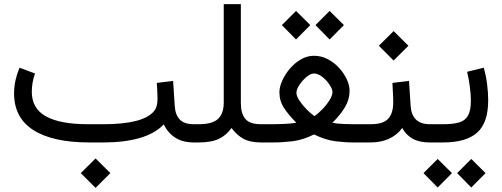

<svg xmlns="http://www.w3.org/2000/svg" viewBox="-20 -687 2422 926"><path d="M369.6 147.9 440.9 77.1 512.2 147.9 440.9 219.2ZM481 0H410.2Q234.9 0 141.4 -59.3Q47.9 -118.7 47.9 -236.3Q47.9 -269 54.9 -300.3Q62 -331.5 74.2 -360.4L148.9 -332.5Q141.1 -312 137.2 -288.6Q133.3 -265.1 133.3 -243.7Q133.8 -163.1 202.1 -125.5Q270.5 -87.9 405.3 -87.9H478.5Q572.8 -87.9 634.3 -103.3Q695.8 -118.7 722.7 -150.9Q731 -160.6 735.4 -175.3Q739.7 -189.9 739.7 -210.9Q739.7 -230.5 738.5 -249.8Q737.3 -269 736.3 -287.1L814.9 -296.9L822.8 -175.8Q825.7 -131.8 847.7 -109.9Q869.6 -87.9 914.6 -87.9H926.8V0H914.6Q862.3 0 826.9 -22Q791.5 -43.9 769.5 -86.9Q728 -43 654.1 -21.5Q580.1 0 481 0Z M1096.7 -69.8Q1072.8 -35.6 1036.6 -17.8Q1000.5 0 938 0H907.2V-87.9H939Q1004.4 -87.9 1031.5 -113.5Q1058.6 -139.2 1059.1 -189.9V-667H1141.6V-189.9Q1141.6 -139.2 1163.3 -113.5Q1185.1 -87.9 1238.3 -87.9H1253.9V0H1239.3Q1186 0 1153.8 -17.8Q1121.6 -35.6 1096.7 -69.8Z M1501.5 -565.9 1569.8 -634.3 1638.7 -565.9 1569.8 -496.6ZM1339.4 -565.9 1407.7 -634.3 1476.6 -565.9 1407.7 -496.6ZM1583 -94.7Q1606 -90.3 1636.5 -89.1Q1667 -87.9 1682.6 -87.9H1728.5V0H1683.6Q1642.6 0 1595.7 -6.1Q1548.8 -12.2 1494.6 -38.6Q1439.9 -11.7 1391.6 -5.9Q1343.3 0 1299.8 0H1234.4V-87.9H1299.8Q1319.3 -87.9 1352.3 -89.4Q1385.3 -90.8 1409.2 -95.2Q1371.6 -132.8 1349.6 -166.5Q1327.6 -200.2 1327.6 -242.2Q1327.6 -267.6 1341.1 -297.9Q1354.5 -328.1 1377.7 -355.5Q1400.9 -382.8 1430.9 -400.4Q1460.9 -418 1494.1 -418Q1529.3 -418 1560.3 -401.9Q1591.3 -385.7 1615 -359.9Q1638.7 -334 1652.3 -304.9Q1666 -275.9 1666 -249.5Q1666 -207 1643.6 -169.7Q1621.1 -132.3 1583 -94.7ZM1493.7 -332.5Q1478 -332.5 1458.3 -315.9Q1438.5 -299.3 1424.1 -277.6Q1409.7 -255.9 1409.7 -239.3Q1409.7 -223.6 1424.1 -201.9Q1438.5 -180.2 1458.7 -159.7Q1479 -139.2 1496.1 -127Q1514.6 -139.2 1534.9 -160.2Q1555.2 -181.2 1569.3 -203.9Q1583.5 -226.6 1583.5 -243.2Q1583.5 -256.8 1569.6 -278.1Q1555.7 -299.3 1534.9 -315.9Q1514.2 -332.5 1493.7 -332.5Z M2064 0H2052.2Q2002.9 0 1970.7 -17.8Q1938.5 -35.6 1919.9 -69.8Q1895 -35.6 1856 -17.8Q1816.9 0 1768.1 0H1709V-87.9H1768.1Q1826.7 -87.9 1851.6 -113.5Q1876.5 -139.2 1876.5 -193.8Q1876.5 -216.8 1875 -240.7Q1873.5 -264.6 1872.6 -287.1L1952.6 -296.9L1960.4 -176.8Q1966.3 -87.9 2053.2 -87.9H2064ZM1807.1 -466.3 1878.4 -537.1 1949.7 -466.3 1878.4 -395Z M2313 -360.4Q2324.2 -322.3 2329.3 -280.5Q2334.5 -238.8 2334.5 -203.1Q2334.5 -95.2 2281.5 -47.6Q2228.5 0 2117.2 0H2044.4V-87.9H2117.2Q2165.5 -87.9 2194.8 -96.7Q2224.1 -105.5 2237.5 -129.9Q2251 -154.3 2251 -201.7Q2251 -230.5 2246.1 -268.3Q2241.2 -306.2 2232.9 -340.8ZM2184.6 147.9 2252.9 79.6 2321.8 147.9 2252.9 217.3ZM2022.5 147.9 2090.8 79.6 2159.7 147.9 2090.8 217.3Z"/></svg>

Font: Vazir WOL
Style: Regular-WOL
Weight: 400
Designer: Saber Rastikerdar
Foundry: Saber Rastikerdar
Version: Version 27.2.2